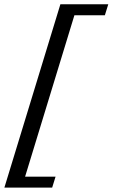

<svg xmlns="http://www.w3.org/2000/svg" viewBox="-25 -738 514 876"><path d="M-5 118 250.5 -718.5H469L453.5 -668.5H314.5L89.5 68H228.5L213 118Z"/></svg>

Font: Newsreader 11pt
Style: Italic
Weight: 400
Italic angle: -17°
Version: Version 1.003